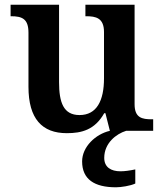

<svg xmlns="http://www.w3.org/2000/svg" viewBox="-20 -556 695 816"><path d="M264 10C327 10 383 -4 423 -75H428L447 0C386 14 329 68 329 130C329 206 381 240 473 240C494 240 534 234 555 224V164C531 169 510 172 492 172C452 172 423 155 423 115C423 52 474 13 516 0H631V-49H625C584 -49 552 -55 552 -113V-536H343V-487H346C387 -487 422 -480 422 -420V-223C422 -128 391 -67 318 -67C250 -67 231 -120 231 -207V-536H25V-487H27C74 -487 101 -476 101 -417V-187C101 -51 159 10 264 10Z"/></svg>

Font: Noto Serif SemiBold
Style: Regular
Weight: 600
Designer: Monotype Design Team
Foundry: Monotype Imaging Inc.
Version: Version 2.013